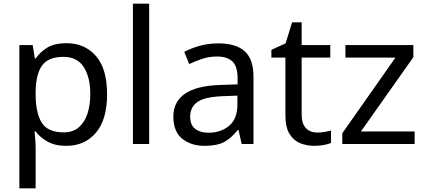

<svg xmlns="http://www.w3.org/2000/svg" viewBox="-20 -780 2305 1040"><path d="M340 -546Q439 -546 499.5 -477Q560 -408 560 -269Q560 -132 499.5 -61Q439 10 339 10Q277 10 236.5 -13.5Q196 -37 173 -68H167Q169 -51 171 -25Q173 1 173 20V240H85V-536H157L169 -463H173Q197 -498 236 -522Q275 -546 340 -546ZM324 -472Q242 -472 208.5 -426Q175 -380 173 -286V-269Q173 -170 205.5 -116.5Q238 -63 326 -63Q375 -63 406.5 -90Q438 -117 453.5 -163.5Q469 -210 469 -270Q469 -362 433.5 -417Q398 -472 324 -472Z M788 0H700V-760H788Z M1161 -545Q1259 -545 1306 -502Q1353 -459 1353 -365V0H1289L1272 -76H1268Q1233 -32 1194.5 -11Q1156 10 1088 10Q1015 10 967 -28.5Q919 -67 919 -149Q919 -229 982 -272.5Q1045 -316 1176 -320L1267 -323V-355Q1267 -422 1238 -448Q1209 -474 1156 -474Q1114 -474 1076 -461.5Q1038 -449 1005 -433L978 -499Q1013 -518 1061 -531.5Q1109 -545 1161 -545ZM1187 -259Q1087 -255 1048.5 -227Q1010 -199 1010 -148Q1010 -103 1037.5 -82Q1065 -61 1108 -61Q1176 -61 1221 -98.5Q1266 -136 1266 -214V-262Z M1698 -62Q1718 -62 1739 -65.5Q1760 -69 1773 -73V-6Q1759 1 1733 5.5Q1707 10 1683 10Q1641 10 1605.5 -4.5Q1570 -19 1548 -55Q1526 -91 1526 -156V-468H1450V-510L1527 -545L1562 -659H1614V-536H1769V-468H1614V-158Q1614 -109 1637.5 -85.5Q1661 -62 1698 -62Z M2226 0H1834V-58L2122 -468H1851V-536H2219V-470L1935 -68H2226Z"/></svg>

Font: Noto Sans Tai Tham
Style: Regular
Weight: 400
Designer: Monotype Design Team 2013. Revised by David WIlliams 2020
Foundry: Monotype Imaging Inc.
Version: Version 2.002